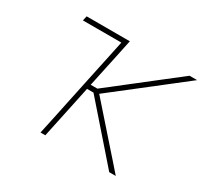

<svg xmlns="http://www.w3.org/2000/svg" viewBox="-147 -910 1165 1107"><g transform="rotate(30 435.0 -356.5)"><path d="M238.5 0Q251.5 -60.5 263.5 -116.5Q275 -173 289 -238L338.5 -472Q351 -529.5 361.5 -580Q372 -630 383 -682H127L134 -713H421.5Q409 -653 397 -596.2Q385 -539.5 370.5 -472.5L351.5 -383H396L566.5 -516Q626 -562.5 684 -607.8Q742 -653 819 -713H869.5Q795.5 -655.5 726 -601Q656 -546.5 587.5 -493L420 -362.5L543.5 -222.5Q575 -187 610.5 -146.5Q646 -106 680 -68Q713.5 -29.5 739.5 0H696Q648 -55 606.2 -102.8Q564.5 -150.5 524.5 -196L388 -352H345L321 -238Q307 -173 295.2 -116.5Q283.5 -60 270.5 0Z"/></g></svg>

Font: Heraclito Thin
Style: Italic
Weight: 100
Italic angle: -12°
Designer: Kostas Bartsokas (font) & Cristiano Sobral (main changes)
Foundry: Kostas Bartsokas (font) & Cristiano Sobral (main changes)
Version: Version 1.00;July 8, 2020;FontCreator 13.0.0.2655 64-bit